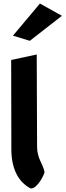

<svg xmlns="http://www.w3.org/2000/svg" viewBox="-20 -1052 373 1082"><path d="M53 -851 148 -822 329 -963 205 -1032ZM153 10H155C193 10 232 -74 231 -83C223 -127 189 -159 189 -224L187 -745L43 -714L44 -210C44 -104 82 -26 153 10Z"/></svg>

Font: Bluebird
Style: SfBdExt
Weight: 700
Designer: Jasper
Foundry: Cannot Into Space Fonts
Version: Version 0.98